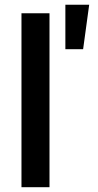

<svg xmlns="http://www.w3.org/2000/svg" viewBox="-20 -783 408 803"><path d="M187 -727.5V0H69.8V-727.5ZM253.4 -577.1V-763.2H353L327.6 -577.1Z"/></svg>

Font: Inter Cardless
Style: Medium
Weight: 500
Designer: Rasmus Andersson
Foundry: rsms
Version: Version 4.001;git-9221beed3